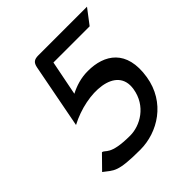

<svg xmlns="http://www.w3.org/2000/svg" viewBox="-166 -693 817 817"><g transform="rotate(-45 242.0 -284.5)"><path d="M32 -37C74 -6 76 11 214 11C319 11 431 -57 452 -188C475 -332 392 -384 293 -384C251 -384 215 -372 184 -356L215 -513H433L484 -580H192C166 -580 156 -572 151 -548L95 -257C224 -325 396 -316 376 -192C362 -104 286 -62 226 -62C105 -62 110 -95 91 -97Z"/></g></svg>

Font: Charger Pro
Style: Obl
Weight: 400
Designer: Jasper
Foundry: Cannot Into Space Fonts
Version: Version 1.09